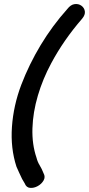

<svg xmlns="http://www.w3.org/2000/svg" viewBox="-20 -739 443 956"><path d="M103 174Q111 195 130 196.5Q149 198 168 187.5Q187 177 197 159.5Q207 142 197 124Q188 101 177.5 84Q167 67 162 47Q139 -20 141.5 -100Q144 -180 168.5 -263Q193 -346 235 -424Q297 -540 389 -646Q405 -665 402.5 -682.5Q400 -700 385.5 -710.5Q371 -721 351.5 -718.5Q332 -716 315 -694Q240 -610 182.5 -514.5Q125 -419 86 -317Q47 -214 39.5 -107.5Q32 -1 62 91Q68 103 75 120L90 152L103 174Z"/></svg>

Font: Balsamiq Sans
Style: Italic
Weight: 400
Italic angle: -12°
Designer: Michael Angeles
Foundry: Balsamiq SRL
Version: Version 1.020; ttfautohint (v1.8.4.7-5d5b);gftools[0.9.26]